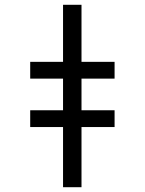

<svg xmlns="http://www.w3.org/2000/svg" viewBox="-20 -781 603 801"><path d="M243 0V-251H106V-321H243V-453H106V-523H243V-761H320V-523H458V-453H320V-321H458V-251H320V0Z"/></svg>

Font: Noto Sans Mono SemiCondensed
Style: Regular
Weight: 400
Width: 4
Designer: Monotype Design Team
Foundry: Monotype Imaging Inc.
Version: Version 2.014